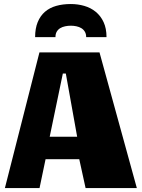

<svg xmlns="http://www.w3.org/2000/svg" viewBox="-20 -957 721 977"><path d="M676.3 0H415.5L383.3 -147H211.9L181.2 0H4.9L180.7 -690.4H486.3ZM299.8 -583 232.9 -261.2H372.6L314.9 -583ZM418.5 -768.1Q418.5 -784.7 411.6 -795.9Q404.8 -807.1 393.8 -813.7Q382.8 -820.3 368.9 -823.2Q355 -826.2 340.3 -826.2Q325.7 -826.2 311.5 -823.2Q297.4 -820.3 286.4 -813.7Q275.4 -807.1 268.8 -795.9Q262.2 -784.7 262.2 -768.1H158.7Q158.7 -812.5 171.9 -844.5Q185.1 -876.5 208.7 -897Q232.4 -917.5 265.9 -927Q299.3 -936.5 340.3 -936.5Q376 -936.5 408.9 -927Q441.9 -917.5 467 -897Q492.2 -876.5 507.1 -844.5Q522 -812.5 522 -768.1Z"/></svg>

Font: Candal
Style: Regular
Weight: 400
Designer: vernon adams
Foundry: vernon adams
Version: Version 1.000